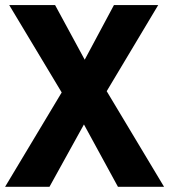

<svg xmlns="http://www.w3.org/2000/svg" viewBox="-34 -720 661 750"><path d="M2 -700.2H181.2L296.9 -486.8L411.1 -700.2H584L382.8 -363.8L606.9 9.8H426.8L293.9 -233.9L159.2 9.8H-14.2L207 -358.9Z"/></svg>

Font: D-DIN-PRO Heavy
Style: Bold
Weight: 900
Designer: Charles Nix
Foundry: CyberFei
Version: Version 1.000;hotconv 1.0.109;makeotfexe 2.5.65596